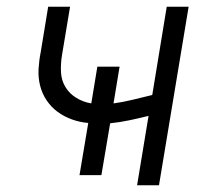

<svg xmlns="http://www.w3.org/2000/svg" viewBox="-20 -550 640 570"><path d="M387 0 421 -206Q393 -199 364.5 -193Q336 -187 307 -184L281 -30H216L242 -185Q217 -187 193.5 -195.5Q170 -204 151 -218Q132 -232 118.5 -252Q105 -272 99 -296Q93 -320 94.5 -345.5Q96 -371 101 -396L123 -530H188L164 -386Q160 -362 161 -337Q162 -312 174 -292Q186 -272 206.5 -259.5Q227 -247 251 -243L269 -352H335L317 -243Q346 -247 374.5 -254Q403 -261 432 -268L475 -530H540L452 0Z"/></svg>

Font: Iosevka Curly LtExObl
Style: Regular
Weight: 300
Width: 7
Italic angle: -9°
Monospace: yes
Designer: Belleve Invis
Foundry: Belleve Invis
Version: Version 11.1.0; ttfautohint (v1.8.3)